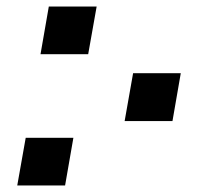

<svg xmlns="http://www.w3.org/2000/svg" viewBox="-20 -570 640 590"><path d="M389 -345H535.5L510 -198H363ZM59 -146.5H205.5L180 0H33ZM130 -550H277L251 -403.5H104.5Z"/></svg>

Font: JuliaMono ExtraBoldItalic
Style: Regular
Weight: 800
Italic angle: -9°
Monospace: yes
Designer: cormullion
Foundry: corm
Version: Version 0.049; ttfautohint (v1.8.4)